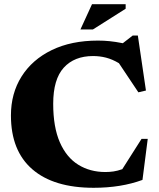

<svg xmlns="http://www.w3.org/2000/svg" viewBox="-20 -878 754 913"><path d="M481 -60Q501.5 -60 520 -62.8Q538.5 -65.5 561.5 -73.5L653 -217.5H682.5L657.5 -22.5Q555.5 15 425.5 15Q235.5 15 133.8 -73Q32 -161 32 -329Q32 -434 82.5 -514.2Q133 -594.5 226 -639.8Q319 -685 446 -685Q474 -685 501.5 -682.2Q529 -679.5 564 -672.5L611 -709H635.5L674 -447.5L638 -439L545.5 -577.5Q514.5 -596 484.5 -603.8Q454.5 -611.5 422.5 -611.5Q333.5 -611.5 283.2 -556.2Q233 -501 233 -384.5Q233 -273.5 264.5 -201.5Q296 -129.5 352 -94.8Q408 -60 481 -60ZM362.5 -738 417.5 -858H577.5V-836.5L422 -738Z"/></svg>

Font: Newsreader 16pt ExtraBold
Style: Regular
Weight: 800
Designer: Hugues Gentile
Foundry: Production Type
Version: Version 1.003; ttfautohint (v1.8.3)